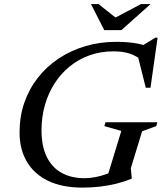

<svg xmlns="http://www.w3.org/2000/svg" viewBox="-20 -886 774 918"><path d="M384.5 -34Q409.5 -34 437.8 -39.5Q466 -45 492.8 -55.2Q519.5 -65.5 539 -78.5L489 -27.5L560 -260L479 -283L484.5 -301.5H732.5L727 -283L659.5 -258.5L605.5 -81.5L610 -34.5L609.5 -31.5Q573.5 -17 535 -7.5Q496.5 2 456 6.5Q415.5 11 374 11Q277.5 11 210.5 -21.2Q143.5 -53.5 108.5 -112.8Q73.5 -172 73.5 -253Q73.5 -328.5 96.2 -394.5Q119 -460.5 160.8 -514Q202.5 -567.5 260.2 -606Q318 -644.5 387.8 -665.2Q457.5 -686 536 -686Q563.5 -686 589.8 -684Q616 -682 641.8 -676.8Q667.5 -671.5 693 -662L649.5 -661L723 -706H733.5L699.5 -466.5H677L637 -626L666.5 -593Q632 -619 599.8 -629.8Q567.5 -640.5 522.5 -640.5Q461.5 -640.5 408.8 -621.8Q356 -603 313.5 -568.5Q271 -534 240.8 -486.8Q210.5 -439.5 194.5 -383Q178.5 -326.5 178.5 -263Q178.5 -188 203 -137Q227.5 -86 273.8 -60Q320 -34 384.5 -34ZM700 -866.5 560.5 -742H478.5L415 -866.5H451L539.5 -796.5H521.5L654 -866.5Z"/></svg>

Font: Newsreader 24pt Medium
Style: Italic
Weight: 500
Italic angle: -17°
Designer: Hugues Gentile
Foundry: Production Type
Version: Version 1.003